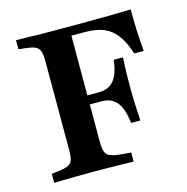

<svg xmlns="http://www.w3.org/2000/svg" viewBox="-89 -656 723 742"><g transform="rotate(-15 272.5 -285.5)"><path d="M127.4 -201.6V-465.3Q127.4 -490.3 122.6 -503.6Q117.7 -516.9 104.8 -523Q91.9 -529 66.1 -531.5L38.7 -534.7V-571Q55.6 -571 79 -570.2Q102.4 -569.4 128.6 -569Q154.8 -568.5 178.2 -568.5H189.5H325.8Q385.5 -568.5 427 -569.4Q468.5 -570.2 497.6 -571Q497.6 -530.6 499.2 -488.7Q500.8 -446.8 504.8 -403.2H466.9Q451.6 -450.8 430.6 -479Q409.7 -507.3 379.4 -519.8Q349.2 -532.3 303.2 -532.3H250V-201.6ZM217.7 -257.3V-293.5H378.2V-257.3ZM385.5 -146.8Q381.5 -184.7 371 -208.9Q360.5 -233.1 342.3 -245.2Q324.2 -257.3 296 -257.3V-293.5Q336.3 -293.5 357.3 -320.2Q378.2 -346.8 383.9 -400H421Q418.5 -359.7 418.1 -332.3Q417.7 -304.8 417.7 -275.8Q417.7 -257.3 418.1 -239.1Q418.5 -221 419.8 -198.8Q421 -176.6 422.6 -146.8ZM178.2 -2.4Q154.8 -2.4 128.6 -2Q102.4 -1.6 79 -1.2Q55.6 -0.8 38.7 0V-36.3L66.1 -39.5Q91.9 -42.7 104.8 -48.4Q117.7 -54 122.6 -67.3Q127.4 -80.6 127.4 -105.6V-201.6H250V-105.6Q250 -69.4 261.3 -56.9Q272.6 -44.4 309.7 -40.3L356.5 -36.3V0Q336.3 -0.8 309.3 -1.2Q282.3 -1.6 252.8 -2Q223.4 -2.4 196.8 -2.4H189.5Z"/></g></svg>

Font: Playfair 9pt
Style: Bold
Weight: 700
Designer: Claus Eggers Sørensen
Foundry: Claus Eggers Sørensen
Version: Version 2.203